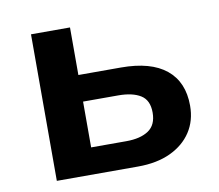

<svg xmlns="http://www.w3.org/2000/svg" viewBox="-62 -568 730 640"><g transform="rotate(-10 303.5 -248.0)"><path d="M81 0V-496H213V-335H357Q458 -335 510 -292.5Q562 -250 562 -170Q562 -119 537 -81Q512 -43 466 -21.5Q420 0 356 0ZM213 -90H332Q380 -90 407.5 -108.5Q435 -127 435 -169Q435 -211 407.5 -228Q380 -245 332 -245H213Z"/></g></svg>

Font: Nunito Sans 9pt
Style: Bold
Weight: 700
Version: Version 3.101;gftools[0.9.27]